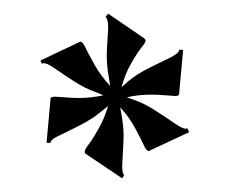

<svg xmlns="http://www.w3.org/2000/svg" viewBox="-20 -389 335 280"><path d="M53.7 -245.1Q53.7 -248 60.5 -248Q62.5 -248 74.2 -247.1Q85.9 -246.1 95.7 -246.1Q112.3 -246.1 130.9 -250L119.1 -254.9Q104.5 -259.8 87.9 -270.5Q71.3 -281.2 60.1 -289.1Q48.8 -296.9 43.9 -296.9Q43.9 -296.9 43 -296.9L41 -295.9L39.1 -300.8L96.7 -328.1H97.7Q100.6 -328.1 104.5 -319.8Q108.4 -311.5 117.7 -294.9Q127 -278.3 140.6 -263.7L138.7 -276.4Q135.7 -293 135.7 -307.6Q135.7 -316.4 136.7 -330.6Q137.7 -344.7 137.7 -349.6Q137.7 -361.3 133.8 -364.3L137.7 -369.1L190.4 -333Q192.4 -331.1 192.4 -330.1Q192.4 -327.1 186 -319.3Q179.7 -311.5 170.9 -295.9Q162.1 -280.3 157.2 -261.7L167 -270.5Q179.7 -281.2 198.7 -290.5Q217.8 -299.8 229.5 -305.7Q241.2 -311.5 241.2 -316.4H247.1L241.2 -252Q241.2 -249 235.4 -249Q233.4 -249 221.7 -250Q210 -251 200.2 -251Q181.6 -251 165 -247.1L175.8 -243.2Q190.4 -238.3 207 -227.5Q223.6 -216.8 234.9 -209Q246.1 -201.2 251 -201.2Q252 -201.2 252 -201.7Q252 -202.1 252.9 -202.1L255.9 -196.3L197.3 -168.9H196.3Q193.4 -168.9 189.5 -177.7Q185.5 -186.5 176.8 -202.6Q168 -218.8 155.3 -232.4L157.2 -221.7Q160.2 -205.1 160.2 -191.4Q160.2 -181.6 159.2 -166.5Q158.2 -151.4 158.2 -147.5Q158.2 -135.7 161.1 -133.8L158.2 -128.9L104.5 -165Q103.5 -166 103.5 -168Q103.5 -170.9 109.9 -179.2Q116.2 -187.5 124.5 -202.6Q132.8 -217.8 137.7 -234.4L127.9 -226.6Q115.2 -215.8 96.2 -206.1Q77.1 -196.3 65.4 -190.9Q53.7 -185.5 53.7 -180.7H47.9Z"/></svg>

Font: spinweradC
Style: Bold
Weight: 700
Width: 7
Version: Version 0.3